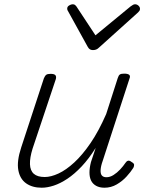

<svg xmlns="http://www.w3.org/2000/svg" viewBox="-20 -860 686 897"><path d="M175 17Q131 17 102 -3.5Q73 -24 65.5 -65.5Q58 -107 79 -171L185 -494Q190 -506 196 -510.5Q202 -515 216 -515Q233 -515 238.5 -509Q244 -503 241 -491L132 -165Q119 -123 120 -93Q121 -63 138 -48Q155 -33 189 -33Q218 -33 253.5 -49.5Q289 -66 327 -101Q365 -136 403 -191.5Q441 -247 476 -327L530 -495Q534 -508 540 -512Q546 -516 560 -516Q577 -516 583.5 -510.5Q590 -505 585 -493L460 -109Q451 -84 450 -66Q449 -48 456 -40Q463 -32 477 -32Q494 -32 510.5 -42.5Q527 -53 541.5 -68.5Q556 -84 566 -99Q571 -107 578 -109Q585 -111 595 -103Q606 -97 606.5 -90.5Q607 -84 603 -76Q591 -57 571.5 -35.5Q552 -14 525.5 1.5Q499 17 468 17Q445 17 429 8Q413 -1 405.5 -16.5Q398 -32 398 -54Q398 -76 405 -103L427 -169Q395 -118 361.5 -82.5Q328 -47 295 -25Q262 -3 231.5 7Q201 17 175 17ZM611 -840Q620 -840 627 -833.5Q634 -827 634 -819Q634 -813 631.5 -809.5Q629 -806 625 -802L444 -639Q436 -631 429 -628.5Q422 -626 414 -626Q407 -626 401 -629Q395 -632 390 -641L300 -804Q297 -808 295.5 -812Q294 -816 294 -820Q294 -829 303 -834.5Q312 -840 319 -840Q326 -840 329.5 -837.5Q333 -835 337 -830L426 -695L590 -830Q597 -835 601.5 -837.5Q606 -840 611 -840Z"/></svg>

Font: Playwrite CU ExtraLight
Style: Regular
Weight: 250
Designer: Veronika Burian, José Scaglione
Foundry: TypeTogether
Version: Version 1.002